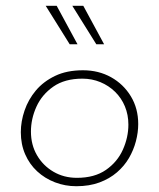

<svg xmlns="http://www.w3.org/2000/svg" viewBox="-20 -637 551 664"><path d="M244 7Q205 7 170 -6.5Q135 -20 108.5 -44.5Q82 -69 67 -103.5Q52 -138 52 -180Q52 -217 65 -255Q78 -293 104 -324Q130 -355 170.5 -374.5Q211 -394 267 -394Q321 -394 364 -370Q407 -346 432.5 -304Q458 -262 458 -208Q458 -179 450 -148.5Q442 -118 426 -90.5Q410 -63 384.5 -41Q359 -19 324 -6Q289 7 244 7ZM246 -22Q307 -22 346.5 -49.5Q386 -77 405 -119.5Q424 -162 424 -206Q424 -240 412 -269Q400 -298 378 -319.5Q356 -341 327 -353Q298 -365 265 -365Q204 -365 164.5 -337.5Q125 -310 106 -268Q87 -226 87 -182Q87 -136 108 -100Q129 -64 165 -43Q201 -22 246 -22ZM176 -617 248 -484H221L138 -617ZM268 -617 340 -484H313L230 -617Z"/></svg>

Font: Josefin Sans ExtraLight
Style: Italic
Weight: 250
Italic angle: -7°
Designer: Santiago Orozco
Foundry: Typemade
Version: Version 2.000